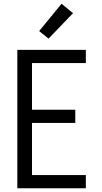

<svg xmlns="http://www.w3.org/2000/svg" viewBox="-20 -1000 540 1020"><path d="M72 0V-735H436V-665H150V-417H380V-347H150V-70H436V0ZM238 -795 188 -835 307 -980 368 -930Z"/></svg>

Font: Iosevka Curly
Style: Regular
Weight: 400
Monospace: yes
Designer: Belleve Invis
Foundry: Belleve Invis
Version: Version 22.1.2; ttfautohint (v1.8.4)